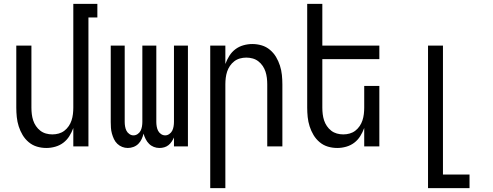

<svg xmlns="http://www.w3.org/2000/svg" viewBox="-20 -755 2540 990"><path d="M219 8Q194 8 170.5 1Q147 -6 128 -22Q109 -38 96.5 -59Q84 -80 76.5 -103.5Q69 -127 66.5 -151.5Q64 -176 64 -200V-520H142V-200Q142 -183 144 -166.5Q146 -150 151 -134.5Q156 -119 165.5 -105Q175 -91 188 -81Q201 -71 217 -66.5Q233 -62 250 -62Q267 -62 283 -66.5Q299 -71 312 -81Q325 -91 334.5 -105Q344 -119 349 -134.5Q354 -150 356 -166.5Q358 -183 358 -200V-735H482V-665H436V0H358V-95Q350 -73 337.5 -53Q325 -33 306.5 -19Q288 -5 265 1.5Q242 8 219 8Z M639 8Q624 8 610 2.5Q596 -3 585 -13.5Q574 -24 567.5 -38Q561 -52 557 -66.5Q553 -81 552 -96Q551 -111 551 -126V-520H623V-126Q623 -115 625 -103Q627 -91 632 -81Q637 -71 647 -64Q657 -57 668 -57Q680 -57 690 -64Q700 -71 705 -81Q710 -91 712 -103Q714 -115 714 -126V-520H786V-126Q786 -115 788 -103Q790 -91 795 -81Q800 -71 810 -64Q820 -57 832 -57Q843 -57 853 -64Q863 -71 868 -81Q873 -91 875 -103Q877 -115 877 -126V-520H949V0H877V-46Q872 -35 865 -24.5Q858 -14 848.5 -6.5Q839 1 827 4.5Q815 8 802 8Q787 8 773 2.5Q759 -3 748.5 -13.5Q738 -24 731 -38Q724 -52 720 -66Q717 -52 710.5 -38Q704 -24 693.5 -13.5Q683 -3 668.5 2.5Q654 8 639 8Z M1064 215V-520H1142V-425Q1150 -447 1162.5 -467Q1175 -487 1193.5 -501Q1212 -515 1235 -521.5Q1258 -528 1281 -528Q1306 -528 1329.5 -521Q1353 -514 1372 -498Q1391 -482 1403.5 -461Q1416 -440 1423.5 -416.5Q1431 -393 1433.5 -368.5Q1436 -344 1436 -320V0H1358V-320Q1358 -337 1356 -353.5Q1354 -370 1349 -385.5Q1344 -401 1334.5 -415Q1325 -429 1312 -439Q1299 -449 1283 -453.5Q1267 -458 1250 -458Q1233 -458 1217 -453.5Q1201 -449 1188 -439Q1175 -429 1165.5 -415Q1156 -401 1151 -385.5Q1146 -370 1144 -353.5Q1142 -337 1142 -320V215Z M1719 8Q1694 8 1670.5 1Q1647 -6 1628 -22Q1609 -38 1596.5 -59Q1584 -80 1576.5 -103.5Q1569 -127 1566.5 -151.5Q1564 -176 1564 -200V-735H1642V-520H1936V-450H1642V-200Q1642 -183 1644 -166.5Q1646 -150 1651 -134.5Q1656 -119 1665.5 -105Q1675 -91 1688 -81Q1701 -71 1717 -66.5Q1733 -62 1750 -62Q1767 -62 1783 -66.5Q1799 -71 1812 -81Q1825 -91 1834.5 -105Q1844 -119 1849 -134.5Q1854 -150 1856 -166.5Q1858 -183 1858 -200V-312H1936V0H1858V-95Q1850 -73 1837.5 -53Q1825 -33 1806.5 -19Q1788 -5 1765 1.5Q1742 8 1719 8Z M2187 215V-520H2264V145H2401V215Z"/></svg>

Font: Moesevka
Style: Regular
Weight: 400
Monospace: yes
Designer: Belleve Invis
Foundry: Belleve Invis
Version: Version 32.5.0; ttfautohint (v1.8.4)